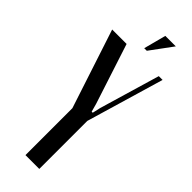

<svg xmlns="http://www.w3.org/2000/svg" viewBox="-284 -874 894 894"><g transform="rotate(45 163.0 -426.5)"><path d="M189 -401 200 -361H207L216 -401L304 -699H329L216 -316V0H125V-309L-3 -699H92ZM164 -743 193 -853H262L181 -743Z"/></g></svg>

Font: Moniqa SemBd Heading
Style: Regular
Weight: 600
Designer: Rajesh Rajput
Foundry: Rajesh Rajput
Version: Version 1.000